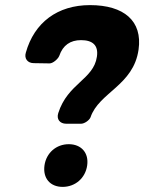

<svg xmlns="http://www.w3.org/2000/svg" viewBox="-20 -723 564 751"><path d="M212 -505C226 -546 255 -566 297 -566C342 -566 366 -546 359 -501C346 -412 245 -397 208 -281C200 -257 214 -239 239 -239H297C310 -239 329 -252 334 -264C367 -362 502 -388 522 -529C538 -641 465 -703 332 -703C205 -703 114 -635 81 -517C74 -494 88 -476 112 -476L174 -475C187 -475 207 -492 212 -505ZM249 -159C200 -159 161 -125 154 -76C147 -26 176 8 225 8C274 8 314 -26 321 -76C328 -125 298 -159 249 -159Z"/></svg>

Font: Trueno
Style: RoundBdIt
Weight: 700
Designer: Julieta Ulanovsky, Jasper
Foundry: Julieta Ulanovsky, Cannot Into Space Fonts
Version: Version 3.001